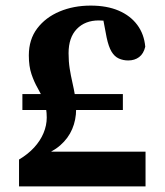

<svg xmlns="http://www.w3.org/2000/svg" viewBox="-20 -666 589 686"><path d="M60 -273V-330H419V-273ZM48 0V-96Q80 -115 102 -139Q124 -163 135.5 -190.5Q147 -218 147 -246Q147 -280 137.5 -304Q128 -328 115 -350.5Q102 -373 92.5 -401Q83 -429 83 -468Q83 -525 113 -564.5Q143 -604 193 -625Q243 -646 304 -646Q362 -646 404 -628Q446 -610 470.5 -577Q495 -544 499 -499Q493 -474 477 -462Q461 -450 438 -450Q420 -450 404.5 -457Q389 -464 378.5 -481.5Q368 -499 361 -532L346 -611L424 -577Q394 -586 373 -589.5Q352 -593 333 -593Q284 -593 254.5 -562.5Q225 -532 225 -476Q225 -446 229 -421Q233 -396 238.5 -372Q244 -348 248 -324.5Q252 -301 252 -276Q252 -238 238 -205Q224 -172 195.5 -147Q167 -122 123 -107L144 -145V-124H500V0Z"/></svg>

Font: Source Serif 4 18pt
Style: Bold
Weight: 700
Designer: Frank Grießhammer
Foundry: Adobe Systems Incorporated
Version: Version 4.004;hotconv 1.0.116;makeotfexe 2.5.65601